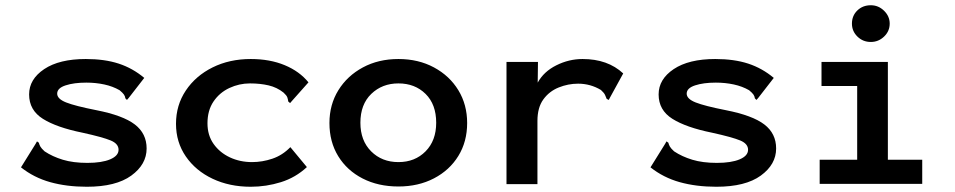

<svg xmlns="http://www.w3.org/2000/svg" viewBox="-20 -701 3640 732"><path d="M311 11Q234 11 171.5 -6.5Q109 -24 60 -63L116 -153L121 -162L128 -157Q130 -149 134 -142Q138 -135 150 -124Q180 -104 219.5 -92Q259 -80 313 -80Q368 -80 400 -93.5Q432 -107 432 -130Q432 -153 402 -165.5Q372 -178 295 -195Q196 -215 143.5 -248Q91 -281 91 -341Q91 -399 148.5 -437.5Q206 -476 307 -476Q379 -476 432.5 -458.5Q486 -441 530 -404L471 -328L464 -320L458 -326Q457 -334 452.5 -340.5Q448 -347 436 -357Q410 -372 377.5 -379Q345 -386 309 -386Q262 -386 230 -375.5Q198 -365 198 -344Q198 -324 232 -310.5Q266 -297 347 -281Q449 -261 494 -226.5Q539 -192 539 -135Q539 -74 480.5 -31.5Q422 11 311 11Z M936 11Q855 11 790.5 -19.5Q726 -50 688.5 -104.5Q651 -159 651 -229Q651 -300 688.5 -356Q726 -412 790.5 -444Q855 -476 936 -476Q1009 -476 1065.5 -452.5Q1122 -429 1156 -387L1092 -315L1086 -308L1079 -314Q1078 -322 1075.5 -329.5Q1073 -337 1061 -348Q1036 -368 1004 -375.5Q972 -383 933 -383Q892 -383 854.5 -365.5Q817 -348 794 -314Q771 -280 771 -231Q771 -185 794.5 -152Q818 -119 856.5 -101Q895 -83 941 -83Q980 -83 1018.5 -96Q1057 -109 1087 -140L1150 -64Q1107 -24 1051 -6.5Q995 11 936 11Z M1499 10Q1422 10 1362.5 -20.5Q1303 -51 1269.5 -105.5Q1236 -160 1236 -232Q1236 -302 1270 -357Q1304 -412 1363.5 -444Q1423 -476 1499 -476Q1575 -476 1634.5 -444Q1694 -412 1727.5 -357Q1761 -302 1761 -232Q1761 -161 1727.5 -106.5Q1694 -52 1634.5 -21Q1575 10 1499 10ZM1499 -83Q1562 -83 1602.5 -124Q1643 -165 1643 -233Q1643 -303 1602.5 -343Q1562 -383 1499 -383Q1437 -383 1395.5 -343Q1354 -303 1354 -233Q1354 -165 1395 -124Q1436 -83 1499 -83Z M1911 -465H2031L2030 -386Q2053 -428 2101 -452Q2149 -476 2201 -476Q2297 -476 2356 -421L2305 -328L2301 -320L2293 -324Q2290 -332 2286.5 -339.5Q2283 -347 2271 -358Q2231 -382 2184 -382Q2146 -382 2110 -367.5Q2074 -353 2051.5 -322Q2029 -291 2029 -240V1H1911Z M2711 11Q2634 11 2571.5 -6.5Q2509 -24 2460 -63L2516 -153L2521 -162L2528 -157Q2530 -149 2534 -142Q2538 -135 2550 -124Q2580 -104 2619.5 -92Q2659 -80 2713 -80Q2768 -80 2800 -93.5Q2832 -107 2832 -130Q2832 -153 2802 -165.5Q2772 -178 2695 -195Q2596 -215 2543.5 -248Q2491 -281 2491 -341Q2491 -399 2548.5 -437.5Q2606 -476 2707 -476Q2779 -476 2832.5 -458.5Q2886 -441 2930 -404L2871 -328L2864 -320L2858 -326Q2857 -334 2852.5 -340.5Q2848 -347 2836 -357Q2810 -372 2777.5 -379Q2745 -386 2709 -386Q2662 -386 2630 -375.5Q2598 -365 2598 -344Q2598 -324 2632 -310.5Q2666 -297 2747 -281Q2849 -261 2894 -226.5Q2939 -192 2939 -135Q2939 -74 2880.5 -31.5Q2822 11 2711 11Z M3105 0V-92H3248V-373H3112V-465H3365V-92H3496V0ZM3300 -541Q3270 -541 3249 -561.5Q3228 -582 3228 -611Q3228 -641 3248.5 -661Q3269 -681 3300 -681Q3329 -681 3350.5 -660Q3372 -639 3372 -611Q3372 -582 3350.5 -561.5Q3329 -541 3300 -541Z"/></svg>

Font: Inconsolata Expanded Bold
Style: Regular
Weight: 700
Width: 7
Monospace: yes
Designer: Raph Levien, Cyreal, Brenton Simpson
Foundry: Raph Levien, Cyreal, Google
Version: Version 3.001; ttfautohint (v1.8.2.53-6de2)